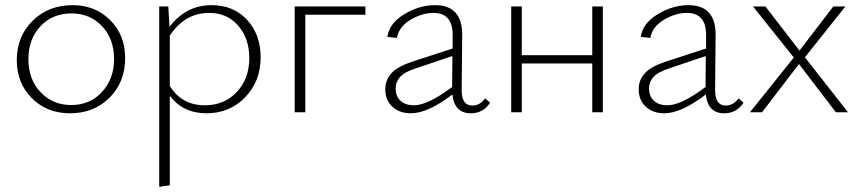

<svg xmlns="http://www.w3.org/2000/svg" viewBox="-20 -435 3335 744"><path d="M251 4Q162 4 103.5 -54.5Q45 -113 45 -202Q45 -294 106.5 -354.5Q168 -415 261 -415Q349 -415 407 -357Q465 -299 465 -210Q465 -117 404.5 -56.5Q344 4 251 4ZM256 -28Q329 -28 375.5 -79Q422 -130 422 -206Q422 -284 375.5 -333.5Q329 -383 257 -383Q183 -383 136.5 -333Q90 -283 90 -206Q90 -128 137 -78Q184 -28 256 -28Z M800 -415Q885 -415 937.5 -358Q990 -301 990 -213Q990 -120 930 -58Q870 4 780 4Q689 4 638 -64V283L597 289V-410H632L637 -331Q700 -415 800 -415ZM774 -27Q849 -27 897.5 -78.5Q946 -130 946 -210Q946 -286 903 -335.5Q860 -385 791 -385Q696 -385 638 -297V-102Q684 -27 774 -27Z M1396 -410V-378H1163V0H1122V-410Z M1860 -54 1879 -37Q1853 4 1804 4Q1741 4 1733 -69Q1638 4 1572 4Q1528 4 1500.5 -21.5Q1473 -47 1473 -89Q1473 -126 1497.5 -152Q1522 -178 1580 -197L1734 -247V-292Q1737 -385 1660 -385Q1616 -385 1571 -358.5Q1526 -332 1518 -288L1481 -292Q1488 -344 1546 -379.5Q1604 -415 1666 -415Q1773 -415 1771 -296L1769 -86Q1769 -26 1810 -26Q1840 -26 1860 -54ZM1513 -93Q1513 -62 1532 -44.5Q1551 -27 1584 -27Q1638 -27 1732 -98L1733 -218L1591 -170Q1545 -155 1529 -135.5Q1513 -116 1513 -93Z M2275 -410H2316V0H2275V-189H2002V0H1961V-410H2002V-221H2275Z M2842 -54 2861 -37Q2835 4 2786 4Q2723 4 2715 -69Q2620 4 2554 4Q2510 4 2482.5 -21.5Q2455 -47 2455 -89Q2455 -126 2479.5 -152Q2504 -178 2562 -197L2716 -247V-292Q2719 -385 2642 -385Q2598 -385 2553 -358.5Q2508 -332 2500 -288L2463 -292Q2470 -344 2528 -379.5Q2586 -415 2648 -415Q2755 -415 2753 -296L2751 -86Q2751 -26 2792 -26Q2822 -26 2842 -54ZM2495 -93Q2495 -62 2514 -44.5Q2533 -27 2566 -27Q2620 -27 2714 -98L2715 -218L2573 -170Q2527 -155 2511 -135.5Q2495 -116 2495 -93Z M3266 0H3219L3076 -187L2933 0H2886L3056 -212L2898 -410H2946L3078 -239L3209 -410H3256L3099 -213Z"/></svg>

Font: EauTestText Light
Style: Regular
Weight: 300
Designer: Christian Thalmann (Catharsis Fonts)
Version: Version 0.001;PS 000.001;hotconv 1.0.88;makeotf.lib2.5.64775